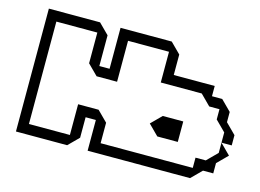

<svg xmlns="http://www.w3.org/2000/svg" viewBox="-78 -678 1102 815"><g transform="rotate(15 472.5 -270.0)"><path d="M45 0V-540H270L315 -495V-360H360V-540H585L630 -495V-405H810V-360H855L900 -315V-270L945 -225V-180H900V-225L855 -270V-315H810L765 -360H585V-495H405V-315H315L270 -360V-495H90V-45H270V-180H360L405 -135V-45H810V-90H855L900 -135V-180L945 -135L900 -90V-45H855L810 0H360V-135H315V-45L270 0ZM585 -180 630 -225H720V-135H630Z"/></g></svg>

Font: Rubik Iso
Style: Regular
Weight: 400
Designer: Hubert and Fischer, NaN
Foundry: Hubert and Fischer, NaN
Version: Version 2.200